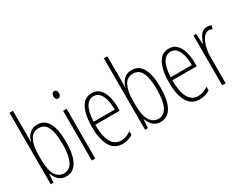

<svg xmlns="http://www.w3.org/2000/svg" viewBox="-79 -1259 2254 1769"><g transform="rotate(-30 1047.5 -375.0)"><path d="M107 -494Q107 -477 106.5 -459.5Q106 -442 106 -428H108Q120 -478 153 -508.5Q186 -539 236 -539Q312 -539 350 -470.5Q388 -402 388 -269Q388 -131 348 -60.5Q308 10 233 10Q185 10 155 -17.5Q125 -45 109 -91H106L100 0H70V-760H107ZM232 -504Q166 -504 136.5 -445.5Q107 -387 107 -290V-243Q107 -129 140 -77Q173 -25 229 -25Q287 -25 318.5 -84.5Q350 -144 350 -269Q350 -386 322 -445Q294 -504 232 -504Z M526 -727Q542 -727 549 -715.5Q556 -704 556 -689Q556 -671 548 -660.5Q540 -650 525 -650Q511 -650 503.5 -661Q496 -672 496 -688Q496 -704 503 -715.5Q510 -727 526 -727ZM544 -529V0H507V-529Z M815 -539Q868 -539 899.5 -505.5Q931 -472 945 -418Q959 -364 959 -303V-269H699Q699 -149 733 -86.5Q767 -24 836 -24Q889 -24 942 -61V-22Q920 -8 892.5 1Q865 10 834 10Q744 10 703 -64.5Q662 -139 662 -264Q662 -391 699.5 -465Q737 -539 815 -539ZM815 -506Q765 -506 735 -455.5Q705 -405 700 -301H924Q925 -357 914 -403.5Q903 -450 878.5 -478Q854 -506 815 -506Z M1111 -494Q1111 -477 1110.5 -459.5Q1110 -442 1110 -428H1112Q1124 -478 1157 -508.5Q1190 -539 1240 -539Q1316 -539 1354 -470.5Q1392 -402 1392 -269Q1392 -131 1352 -60.5Q1312 10 1237 10Q1189 10 1159 -17.5Q1129 -45 1113 -91H1110L1104 0H1074V-760H1111ZM1236 -504Q1170 -504 1140.5 -445.5Q1111 -387 1111 -290V-243Q1111 -129 1144 -77Q1177 -25 1233 -25Q1291 -25 1322.5 -84.5Q1354 -144 1354 -269Q1354 -386 1326 -445Q1298 -504 1236 -504Z M1635 -539Q1688 -539 1719.5 -505.5Q1751 -472 1765 -418Q1779 -364 1779 -303V-269H1519Q1519 -149 1553 -86.5Q1587 -24 1656 -24Q1709 -24 1762 -61V-22Q1740 -8 1712.5 1Q1685 10 1654 10Q1564 10 1523 -64.5Q1482 -139 1482 -264Q1482 -391 1519.5 -465Q1557 -539 1635 -539ZM1635 -506Q1585 -506 1555 -455.5Q1525 -405 1520 -301H1744Q1745 -357 1734 -403.5Q1723 -450 1698.5 -478Q1674 -506 1635 -506Z M2040 -537Q2050 -537 2062.5 -535Q2075 -533 2086 -527L2077 -491Q2070 -494 2060 -497Q2050 -500 2039 -500Q2013 -500 1993 -480Q1973 -460 1959 -427.5Q1945 -395 1938 -355.5Q1931 -316 1931 -278V0H1894V-529H1923L1929 -416H1931Q1940 -444 1953.5 -472Q1967 -500 1988 -518.5Q2009 -537 2040 -537Z"/></g></svg>

Font: Noto Sans Khmer UI ExtraCondensed ExtraLight
Style: Regular
Weight: 200
Width: 2
Designer: Danh Hong and the Monotype Design Team
Foundry: Monotype Imaging Inc.
Version: Version 2.002; ttfautohint (v1.8.4.7-5d5b)